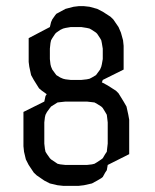

<svg xmlns="http://www.w3.org/2000/svg" viewBox="-20 -604 503 624"><path d="M56.2 -128.9V-240.2L124 -273.9L127.9 -292L131.8 -297.9L116.2 -309.1L106.9 -316.9L89.8 -344.2L81.1 -359.9L75.2 -387.2L73.2 -402.8V-480L142.1 -516.1L146 -532.2L149.9 -541L159.2 -554.2L163.1 -559.1L175.8 -565.9L192.9 -575.2L219.2 -582L235.8 -584H252.9L271 -582L295.9 -575.2L314 -565.9L338.9 -549.8L348.1 -541L365.2 -516.1L373 -498L379.9 -473.1L381.8 -455.1V-377.9L314 -344.2L311 -335.9L314 -335L330.1 -326.2L356.9 -309.1L365.2 -300.8L381.8 -273.9L391.1 -257.8L397 -231L399.9 -214.8V-103L330.1 -67.9L327.1 -50.8L321.8 -43L314 -28.8L309.1 -24.9L295.9 -17.1L278.8 -7.8L252.9 -2L235.8 0H185.1L167 -2L142.1 -7.8L124 -17.1L99.1 -34.2L89.8 -43L73.2 -67.9L64 -85.9L58.1 -110.8ZM124 -137.2 126 -120.1 127.9 -110.8 132.8 -103 142.1 -89.8 146 -85.9 159.2 -77.1 167 -71.8 175.8 -69.8 192.9 -67.9H262.2L278.8 -69.8L287.1 -71.8L295.9 -77.1L309.1 -85.9L314 -89.8L321.8 -103L327.1 -110.8L328.1 -120.1L330.1 -137.2V-206.1L328.1 -223.1L327.1 -231L321.8 -240.2L314 -252.9L309.1 -257.8L295.9 -266.1L287.1 -271L278.8 -272L262.2 -273.9H192.9L175.8 -272L167 -271L159.2 -266.1L146 -257.8L142.1 -252.9L132.8 -240.2L127.9 -231L126 -223.1L124 -206.1ZM142.1 -412.1 144 -395 146 -387.2 149.9 -377.9 159.2 -365.2 163.1 -359.9 175.8 -352.1 185.1 -348.1 192.9 -346.2 210 -344.2H244.1L262.2 -346.2L271 -348.1L278.8 -352.1L292 -359.9L295.9 -365.2L305.2 -377.9L309.1 -387.2L311 -395L314 -412.1V-445.8L311 -463.9L309.1 -473.1L305.2 -480L295.9 -494.1L292 -498L278.8 -506.8L271 -511.2L262.2 -513.2L244.1 -516.1H210L192.9 -513.2L185.1 -511.2L175.8 -506.8L163.1 -498L159.2 -494.1L149.9 -480L146 -473.1L144 -463.9L142.1 -445.8Z"/></svg>

Font: Petahja
Style: Regular
Weight: 400
Designer: T. Christopher White
Version: Version 1.1